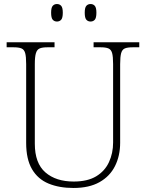

<svg xmlns="http://www.w3.org/2000/svg" viewBox="-20 -924 727 954"><path d="M345 10Q274 10 221 -12Q168 -34 139 -83.5Q110 -133 110 -214V-606Q110 -643 105 -660.5Q100 -678 86.5 -683.5Q73 -689 48 -689H13V-714H251V-689H215Q191 -689 177.5 -683.5Q164 -678 158.5 -660Q153 -642 153 -605V-210Q153 -113 205.5 -67.5Q258 -22 346 -22Q415 -22 458 -48Q501 -74 521.5 -118.5Q542 -163 542 -216V-606Q542 -643 537 -660.5Q532 -678 518.5 -683.5Q505 -689 481 -689H445V-714H672V-689H639Q614 -689 600.5 -683.5Q587 -678 582 -660Q577 -642 577 -605V-215Q577 -150 551.5 -99Q526 -48 474.5 -19Q423 10 345 10ZM430 -817Q417 -817 409 -826Q401 -835 401 -861Q401 -886 409 -895Q417 -904 430 -904Q443 -904 451 -895Q459 -886 459 -861Q459 -835 451 -826Q443 -817 430 -817ZM263 -817Q250 -817 242 -826Q234 -835 234 -861Q234 -886 242 -895Q250 -904 263 -904Q276 -904 284 -895Q292 -886 292 -861Q292 -835 284 -826Q276 -817 263 -817Z"/></svg>

Font: Noto Serif Gujarati ExtraLight
Style: Regular
Weight: 250
Version: Version 2.102